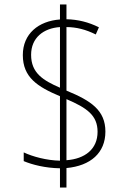

<svg xmlns="http://www.w3.org/2000/svg" viewBox="-20 -780 540 858"><path d="M248 -28V58H277V-29C385 -39 451 -97 451 -192C451 -287 387 -330 277 -375V-659C321 -659 364 -648 408 -626L422 -658C376 -681 328 -693 277 -694V-760H248V-693C152 -686 82 -629 82 -534C82 -434 148 -392 248 -350V-62C189 -63 126 -80 86 -99V-60C124 -44 182 -29 248 -28ZM248 -659V-388C172 -421 119 -454 119 -535C119 -611 174 -654 248 -659ZM277 -64V-337C368 -298 416 -265 416 -191C416 -113 359 -70 277 -64Z"/></svg>

Font: Noto Sans Mono ExtraCondensed ExtraLight
Style: Regular
Weight: 200
Width: 2
Designer: Monotype Design Team
Foundry: Monotype Imaging Inc.
Version: Version 2.014